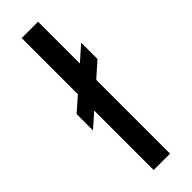

<svg xmlns="http://www.w3.org/2000/svg" viewBox="-248 -736 747 747"><g transform="rotate(-45 125.0 -363.0)"><path d="M231 -550V-460L170 -406V0H80V-327L22 -276V-366L80 -417V-726H170V-496Z"/></g></svg>

Font: Violet Sans
Style: Regular
Weight: 400
Designer: Calvin Waterman
Foundry: Violet Office
Version: Version 1.013